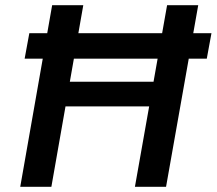

<svg xmlns="http://www.w3.org/2000/svg" viewBox="-20 -720 835 740"><path d="M75 -494 93 -592H795L777 -494ZM500 0 624 -700H744L620 0ZM58 0 181 -700H301L178 0ZM214 -310 231 -405H594L577 -310Z"/></svg>

Font: DM Sans 18pt SemiBold
Style: Italic
Weight: 600
Italic angle: -10°
Designer: Colophon Foundry, Jonny Pinhorn
Foundry: Colophon Foundry
Version: Version 4.004;gftools[0.9.30]